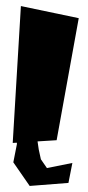

<svg xmlns="http://www.w3.org/2000/svg" viewBox="-20 -501 292 634"><path d="M135 54 115 25 108 -7 96 -88 54 -94 30 -64 36 -26 24 35 78 113 206 103 219 37ZM22 -29 167 -38 240 -441 49 -481Z"/></svg>

Font: Super Mario
Style: Regular
Weight: 400
Version: Version 1.0